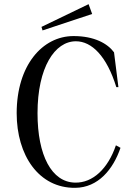

<svg xmlns="http://www.w3.org/2000/svg" viewBox="-20 -888 649 921"><path d="M333 -715C183 -715 60 -574 60 -345C60 -143 166 15 341 13C451 12 523 -76 558 -179L536 -191C498 -79 425 -10 340 -12C228 -14 160 -142 160 -345C160 -565 243 -690 344 -690C420 -690 492 -619 538 -470H548L527 -637C496 -679 433 -715 333 -715ZM422 -821 405 -868 179 -759 184 -742Z"/></svg>

Font: Sprat Condesed
Style: Regular
Weight: 400
Width: 3
Designer: Ethan Nakache
Foundry: Collletttivo
Version: Version 2.000;Glyphs 3.2 (3217)